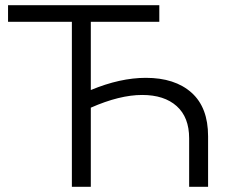

<svg xmlns="http://www.w3.org/2000/svg" viewBox="-20 -720 875 740"><path d="M542 -420Q654 -420 718 -363Q782 -306 782 -195V0H709V-187Q709 -268 661 -311Q613 -354 528 -354Q441 -354 330 -305V0H257V-636H11V-700H594V-636H330V-373Q443 -420 542 -420Z"/></svg>

Font: Montserrat Alternates
Style: Regular
Weight: 400
Designer: Julieta Ulanovsky
Foundry: Julieta Ulanovsky
Version: Version 7.200;PS 007.200;hotconv 1.0.88;makeotf.lib2.5.64775